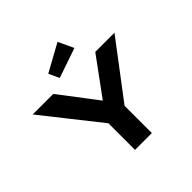

<svg xmlns="http://www.w3.org/2000/svg" viewBox="-226 -1162 1380 1380"><g transform="rotate(-45 464.5 -471.5)"><path d="M389 0V-320L406 -249L49 -700H258L520 -356H433L685 -700H880L553 -268L560 -328V0ZM372 -748 335 -828 544 -943 599 -826Z"/></g></svg>

Font: Lexend Tera
Style: Bold
Weight: 700
Designer: Bonnie Shaver-Troup, Thomas Jockin
Foundry: Lexend
Version: Version 1.007